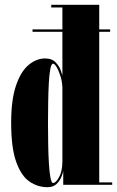

<svg xmlns="http://www.w3.org/2000/svg" viewBox="-20 -770 488 800"><path d="M177.5 10Q137 10 102.8 -13.5Q68.5 -37 47.5 -95.5Q26.5 -154 26.5 -259Q26.5 -354 46.5 -413Q66.5 -472 99 -499.2Q131.5 -526.5 168 -526.5Q196 -526.5 211.2 -510.8Q226.5 -495 232.8 -477.8Q239 -460.5 240 -455.5V-637.5H115.5V-647.5H240V-739H193.5V-750H393.5V-647.5H439V-637.5H393.5V-10H447.5V0H243.5V-57.5Q242 -48.5 235.5 -32.2Q229 -16 215.2 -3Q201.5 10 177.5 10ZM201 -7.5Q212.5 -7.5 226 -31.5Q239.5 -55.5 240 -96.5V-404.5Q239 -430.5 231.8 -453.2Q224.5 -476 216 -490.2Q207.5 -504.5 201 -504.5Q194 -504.5 189.8 -482.8Q185.5 -461 183.5 -425Q181.5 -389 180.8 -345.2Q180 -301.5 180 -257.5Q180 -213.5 180.8 -169.2Q181.5 -125 183.8 -88.5Q186 -52 190.2 -29.8Q194.5 -7.5 201 -7.5Z"/></svg>

Font: Imbue 100pt Black
Style: Regular
Weight: 900
Designer: Tyler Finck
Foundry: Etcetera Type Company
Version: Version 1.102; ttfautohint (v1.8.3)